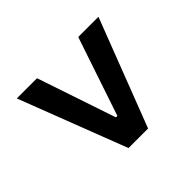

<svg xmlns="http://www.w3.org/2000/svg" viewBox="-117 -756 820 820"><g transform="rotate(45 293.0 -346.5)"><path d="M61.5 -99.6 548.8 -287.1V-405.3L61.5 -592.8V-470.7L418 -350.6V-341.8L61.5 -221.7Z"/></g></svg>

Font: Cascadia Code PL SemiBold
Style: Regular
Weight: 600
Monospace: yes
Designer: Aaron Bell
Foundry: Saja Typeworks
Version: Version 2404.023